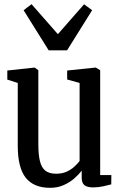

<svg xmlns="http://www.w3.org/2000/svg" viewBox="-20 -888 576 919"><path d="M425 9Q398.5 9 384.8 -1.2Q371 -11.5 371 -38V-71.5Q356.5 -52 334.8 -33.2Q313 -14.5 284.2 -1.8Q255.5 11 220 11Q141.5 11 103.2 -37.2Q65 -85.5 65 -190V-491L15 -507V-550.5L144.5 -564.5H146L163.5 -552V-197.5Q163.5 -148.5 171 -117.2Q178.5 -86 197 -71.2Q215.5 -56.5 248.5 -56.5Q277.5 -56.5 298.8 -66.2Q320 -76 335.5 -90Q351 -104 361 -117.5V-491L301.5 -507.5V-550.5L436 -564.5H438.5L459.5 -552V-50H513L512.5 -5.5Q497 -1.5 473.8 3.8Q450.5 9 425 9ZM213 -647 93 -839 131 -868 257 -724.5 382.5 -867.5 421 -839 301 -647Z"/></svg>

Font: Merriweather 24pt SemiCondensed
Style: Regular
Weight: 400
Width: 4
Designer: Eben Sorkin
Foundry: Eben Sorkin
Version: Version 2.100